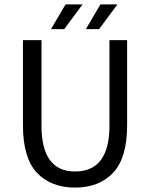

<svg xmlns="http://www.w3.org/2000/svg" viewBox="-20 -838 680 870"><path d="M84 -271V-656H168V-269Q168 -61 320 -61Q476 -61 476 -269V-656H556V-271Q556 -122 492.5 -55Q429 12 320 12Q211 12 147.5 -55Q84 -122 84 -271ZM211 -706 277 -818H354L271 -706ZM369 -706 435 -818H512L429 -706Z"/></svg>

Font: RibengUni
Style: Regular
Weight: 400
Designer: (1) Dr. Andrew Glass (Senior Program Manager at Microsoft Corporation)
(2) Bivuti Chakma (Chakma Font Designer & Keyboar
Foundry: Bivuti Chakma
Version: Version 2.2022; Updated on: 03 June 2022; Friday